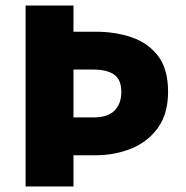

<svg xmlns="http://www.w3.org/2000/svg" viewBox="-20 -670 670 690"><path d="M72 0V-650H244V-556H324Q394 -556 453 -536Q512 -516 548 -469Q584 -422 584 -340Q584 -261 547.5 -210.5Q511 -160 451.5 -136Q392 -112 324 -112H244V0ZM244 -248H316Q367 -248 391.5 -272.5Q416 -297 416 -340Q416 -384 390 -402Q364 -420 316 -420H244Z"/></svg>

Font: Assistant ExtraLight ExtraBold
Style: Regular
Weight: 800
Version: Version 3.000